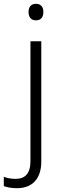

<svg xmlns="http://www.w3.org/2000/svg" viewBox="-72 -749 325 1009"><path d="M78 -686C78 -658 92 -642 117 -642C142 -642 156 -658 156 -686C156 -713 142 -729 117 -729C92 -729 78 -713 78 -686ZM17 240C98 240 145 190 145 100V-532H88V99C88 163 59 191 11 191C-12 191 -32 188 -52 180V229C-35 235 -13 240 17 240Z"/></svg>

Font: Noto Sans Gujarati UI Light
Style: Regular
Weight: 300
Designer: Jelle Bosma - Monotype Design Team, Universal Thirst
Foundry: Monotype Imaging Inc.
Version: Version 2.106